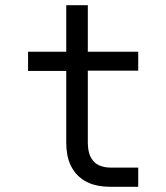

<svg xmlns="http://www.w3.org/2000/svg" viewBox="-20 -719 640 739"><path d="M512 0H404Q381 0 358.5 -4Q336 -8 315.5 -18Q295 -28 279 -44Q263 -60 253 -80.5Q243 -101 239 -123.5Q235 -146 235 -169V-446H88V-520H235V-699H318V-520H512V-447H318V-169Q318 -150 322.5 -132Q327 -114 338.5 -100Q350 -86 368 -80Q386 -74 404 -74H512Z"/></svg>

Font: R Plex Mono
Style: Regular
Weight: 400
Monospace: yes
Designer: Belleve Invis
Foundry: Belleve Invis
Version: Version 31.8.0